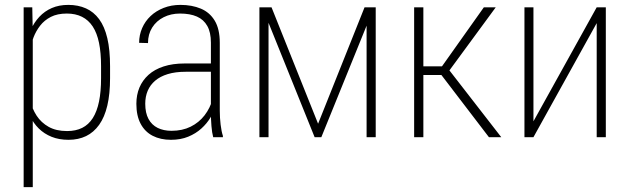

<svg xmlns="http://www.w3.org/2000/svg" viewBox="-20 -558 2562 781"><path d="M113.3 -426.8V203.1H76.2V-528.3H111.3ZM427.7 -288.1V-240.2Q427.7 -175.8 416.5 -128.4Q405.3 -81.1 383.3 -50.3Q361.3 -19.5 330.1 -4.4Q298.8 10.7 258.8 10.7Q220.2 10.7 189.9 -1.5Q159.7 -13.7 137.7 -35.4Q115.7 -57.1 102.5 -85.7Q89.4 -114.3 84 -146.5V-367.2Q90.8 -404.3 104.7 -435.5Q118.7 -466.8 140.1 -489.7Q161.6 -512.7 190.9 -525.4Q220.2 -538.1 257.8 -538.1Q297.9 -538.1 329.6 -523.9Q361.3 -509.8 383.3 -480Q405.3 -450.2 416.5 -402.8Q427.7 -355.5 427.7 -288.1ZM391.1 -240.2V-288.1Q391.1 -343.3 382.8 -383.5Q374.5 -423.8 357.2 -450.2Q339.8 -476.6 313.5 -489.7Q287.1 -502.9 252 -502.9Q213.4 -502.9 186.8 -489.3Q160.2 -475.6 143.1 -453.4Q126 -431.2 116.5 -406.2Q106.9 -381.3 102.5 -358.9V-150.4Q110.4 -116.2 128.9 -87.6Q147.5 -59.1 178 -42Q208.5 -24.9 252.9 -24.9Q288.1 -24.9 314.2 -37.8Q340.3 -50.8 357.4 -77.6Q374.5 -104.5 382.8 -145Q391.1 -185.5 391.1 -240.2Z M837.9 -97.7V-384.8Q837.9 -426.3 823.2 -452.4Q808.6 -478.5 780.8 -490.7Q752.9 -502.9 712.4 -502.9Q675.3 -502.9 645.8 -488Q616.2 -473.1 599.1 -446Q582 -418.9 582 -382.8L545.9 -383.8Q545.9 -415.5 558.1 -443.6Q570.3 -471.7 592.5 -492.7Q614.7 -513.7 645.8 -525.9Q676.8 -538.1 713.9 -538.1Q760.7 -538.1 796.9 -522.9Q833 -507.8 853.5 -473.9Q874 -439.9 874 -383.8V-107.9Q874 -79.6 877.4 -51Q880.9 -22.5 886.7 -5.4V0H847.2Q842.3 -18.1 840.1 -45.4Q837.9 -72.8 837.9 -97.7ZM848.1 -299.8 849.1 -266.1H735.8Q693.4 -266.1 662.4 -256.6Q631.3 -247.1 611.1 -229.7Q590.8 -212.4 580.8 -188.7Q570.8 -165 570.8 -136.2Q570.8 -98.6 584 -74.2Q597.2 -49.8 621.3 -37.8Q645.5 -25.9 677.7 -25.9Q721.7 -25.9 755.6 -42.7Q789.6 -59.6 812.3 -89.1Q835 -118.7 845.2 -156.2L857.4 -128.9Q851.1 -105 836.4 -80.3Q821.8 -55.7 799.1 -35.2Q776.4 -14.6 745.6 -2Q714.8 10.7 675.3 10.7Q632.8 10.7 601.1 -5.6Q569.3 -22 552 -54.7Q534.7 -87.4 534.7 -135.7Q534.7 -171.9 547.1 -201.7Q559.6 -231.4 584.2 -253.7Q608.9 -275.9 645.8 -287.8Q682.6 -299.8 731 -299.8Z M1273.9 -54.7 1462.9 -528.3H1501.5L1287.1 0H1259.8L1046.9 -528.3H1084.5ZM1072.3 -528.3V0H1035.2V-528.3ZM1471.2 0V-528.3H1508.3V0Z M1702.1 -528.3V0H1664.6V-528.3ZM1996.6 -528.3 1794.4 -252.9H1688L1686 -288.1H1777.8L1948.2 -528.3ZM1968.8 0 1772.9 -256.3 1795.4 -288.1 2019 0Z M2149.9 -64.5 2407.2 -528.3H2444.3V0H2407.2V-463.9L2149.9 0H2113.3V-528.3H2149.9Z"/></svg>

Font: Roboto Condensed ExtraLight
Style: Regular
Weight: 250
Designer: Christian Robertson
Foundry: Google
Version: Version 3.008; 2023